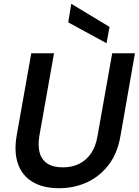

<svg xmlns="http://www.w3.org/2000/svg" viewBox="-20 -981 732 1013"><path d="M292 12Q207 12 151.5 -21.5Q96 -55 74.5 -117.5Q53 -180 68 -266L145 -700H265L188 -266Q179 -214 189 -176.5Q199 -139 229.5 -118.5Q260 -98 312 -98Q360 -98 397.5 -116.5Q435 -135 460.5 -172Q486 -209 495 -266L572 -700H692L616 -266Q600 -171 552 -109.5Q504 -48 436.5 -18Q369 12 292 12ZM542 -753 340 -863 356 -961 558 -839Z"/></svg>

Font: DM Sans 24pt SemiBold
Style: Italic
Weight: 600
Italic angle: -10°
Designer: Colophon Foundry, Jonny Pinhorn
Foundry: Colophon Foundry
Version: Version 4.004;gftools[0.9.30]